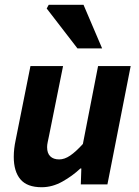

<svg xmlns="http://www.w3.org/2000/svg" viewBox="-20 -773 584 805"><path d="M154.8 12Q93.8 12 65.8 -21Q37.7 -54 37.7 -115.4Q37.7 -132.4 39.7 -150Q41.7 -167.6 45.7 -186L107.7 -496H244.4L185.5 -203.4Q182.5 -188.6 180 -177.2Q177.5 -165.8 177.5 -155.9Q177.5 -130.5 190.8 -117.6Q204 -104.6 228.3 -104.6Q250.5 -104.6 274.1 -120.6Q297.8 -136.6 327.5 -169.4L391.2 -496H527.9L430.4 0H318.8L321 -66.6H317Q283.8 -35.3 241.6 -11.7Q199.4 12 154.8 12ZM304.8 -570 175.8 -737.4 184.4 -753H330.1L408.2 -570Z"/></svg>

Font: Source Sans 3 VF
Style: Italic
Weight: 200
Italic angle: -11°
Designer: Paul D. Hunt
Foundry: Adobe Systems Incorporated
Version: Version 3.042;hotconv 1.0.118;makeotfexe 2.5.65603